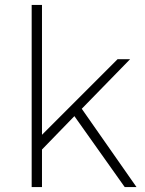

<svg xmlns="http://www.w3.org/2000/svg" viewBox="-20 -762 591 782"><path d="M488 0 283 -289 151 -153V0H109V-742H151V-213L459 -521H510L313 -319L536 0Z"/></svg>

Font: TypoPRO Montserrat Alternates
Style: Regular
Weight: 275
Designer: Julieta Ulanovsky
Foundry: Julieta Ulanovsky
Version: Version 6.001